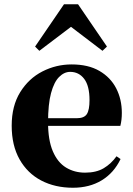

<svg xmlns="http://www.w3.org/2000/svg" viewBox="-20 -866 626 903"><path d="M323 17Q239 17 174 -17Q109 -51 72 -116.5Q35 -182 35 -275Q35 -368 75 -432.5Q115 -497 179.5 -530Q244 -563 317 -563Q395 -563 447.5 -532.5Q500 -502 526.5 -450.5Q553 -399 553 -335Q553 -301 546 -274H104V-310H341Q376 -310 388.5 -329.5Q401 -349 401 -395Q401 -462 376 -495Q351 -528 310 -528Q282 -528 258 -504Q234 -480 220 -428Q206 -376 206 -290Q206 -207 228.5 -154.5Q251 -102 290.5 -78Q330 -54 380 -54Q433 -54 468 -75Q503 -96 528 -131L547 -118Q516 -53 458.5 -18Q401 17 323 17ZM462 -627 269 -774H359L165 -627L145 -647L281 -846H347L483 -647Z"/></svg>

Font: Noto Serif JP Black
Style: Regular
Weight: 900
Designer: Ryoko NISHIZUKA 西塚涼子 (kana & ideographs); Frank Grießhammer (Latin, Greek & Cyrillic); Wenlong ZHANG 张文龙 (bopomofo); San
Foundry: Adobe
Version: Version 2.003-H1;hotconv 1.1.1;makeotfexe 2.6.0